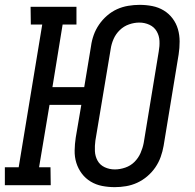

<svg xmlns="http://www.w3.org/2000/svg" viewBox="-33 -763 803 791"><path d="M440 8Q413 8 387.5 3Q362 -2 340.5 -15Q319 -28 304 -48Q289 -68 281.5 -92Q274 -116 274.5 -143Q275 -170 279 -196L302 -331H171L128 -74H175L176 0H-13V-74H44L141 -662H94L93 -735H282V-662H225L183 -404H314L342 -573Q345 -596 353 -618.5Q361 -641 375 -661.5Q389 -682 408 -698.5Q427 -715 449 -725Q471 -735 495 -739Q519 -743 542 -743Q569 -743 594.5 -738Q620 -733 641.5 -720Q663 -707 678 -687Q693 -667 700 -643Q707 -619 707 -592Q707 -565 703 -539L641 -162Q637 -139 629 -116.5Q621 -94 607 -73.5Q593 -53 573.5 -36.5Q554 -20 532 -10Q510 0 486.5 4Q463 8 440 8ZM440 -65Q461 -65 483 -72.5Q505 -80 521 -96Q537 -112 546 -132.5Q555 -153 559 -174L621 -551Q625 -573 624 -594.5Q623 -616 612.5 -634Q602 -652 582.5 -661Q563 -670 541 -670Q520 -670 498.5 -662.5Q477 -655 460.5 -639Q444 -623 435 -602.5Q426 -582 423 -561L360 -184Q357 -162 358 -140.5Q359 -119 369 -101Q379 -83 398.5 -74Q418 -65 440 -65Z"/></svg>

Font: Iosevka Etoile
Style: Italic
Weight: 400
Italic angle: -9°
Designer: Belleve Invis
Foundry: Belleve Invis
Version: Version 22.1.2; ttfautohint (v1.8.4)